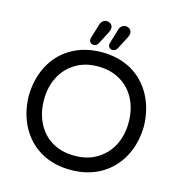

<svg xmlns="http://www.w3.org/2000/svg" viewBox="-125 -985 1044 1108"><g transform="rotate(15 396.5 -431.0)"><path d="M311.5 -746.1Q311.5 -752 312.5 -753.9L338.9 -841.8Q342.8 -856.4 353.5 -864.7Q364.3 -873 377 -873Q391.6 -873 401.9 -863.8Q412.1 -854.5 412.1 -839.8Q412.1 -829.1 405.3 -815.4L365.2 -738.3Q355.5 -720.7 338.9 -720.7Q327.1 -720.7 319.3 -727.5Q311.5 -734.4 311.5 -746.1ZM424.8 -746.1Q424.8 -752 425.8 -753.9L452.1 -841.8Q456.1 -856.4 466.8 -864.7Q477.5 -873 490.2 -873Q504.9 -873 515.1 -863.8Q525.4 -854.5 525.4 -839.8Q525.4 -829.1 518.6 -815.4L478.5 -738.3Q468.8 -720.7 452.1 -720.7Q440.4 -720.7 432.6 -727.5Q424.8 -734.4 424.8 -746.1ZM215.8 -34.2Q139.6 -79.1 97.2 -158.7Q54.7 -238.3 52.7 -340.8Q54.7 -443.4 96.7 -522.5Q138.7 -602.5 216.8 -647.5Q294.9 -692.4 396.5 -692.4Q499 -692.4 577.1 -647.5Q653.3 -602.5 695.8 -522.5Q738.3 -442.4 740.2 -340.8Q738.3 -239.3 696.3 -160.2Q653.3 -79.1 575.7 -34.2Q498 10.7 396.5 10.7Q293.9 10.7 215.8 -34.2ZM531.2 -109.4Q587.9 -143.6 618.7 -203.6Q649.4 -263.7 649.4 -340.8Q649.4 -417 619.1 -477.5Q587.9 -539.1 530.3 -573.2Q472.7 -607.4 396.5 -607.4Q317.4 -607.4 261.7 -572.3Q205.1 -538.1 174.3 -478Q143.6 -418 143.6 -340.8Q143.6 -264.6 173.8 -204.1Q205.1 -141.6 262.2 -107.9Q319.3 -74.2 396.5 -74.2Q475.6 -74.2 531.2 -109.4Z"/></g></svg>

Font: KTXP_ComRound
Style: Medium
Weight: 500
Version: Version 1.01;May 16, 2022;FontCreator 13.0.0.2683 64-bit